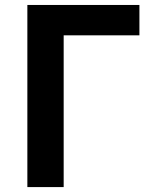

<svg xmlns="http://www.w3.org/2000/svg" viewBox="-20 -761 624 781"><path d="M91.3 0H239V-617.3H547.1V-740.8H91.3Z"/></svg>

Font: Source Han Sans JP VF
Style: Regular
Weight: 250
Designer: Ryoko NISHIZUKA 西塚涼子 (kana, bopomofo & ideographs); Paul D. Hunt (Latin, Greek & Cyrillic); Sandoll Communications 산돌커뮤니
Foundry: Adobe
Version: Version 2.004;hotconv 1.0.118;makeotfexe 2.5.65603